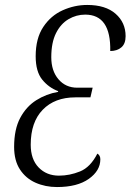

<svg xmlns="http://www.w3.org/2000/svg" viewBox="-20 -744 527 775"><path d="M210 11Q163 11 123.5 -6.5Q84 -24 60.5 -60Q37 -96 37 -151Q37 -222 61.5 -268Q86 -314 126.5 -339.5Q167 -365 214 -373L215 -376Q177 -390 150.5 -422.5Q124 -455 124 -517Q124 -589 154.5 -635Q185 -681 233 -702.5Q281 -724 332 -724Q406 -724 446.5 -688.5Q487 -653 487 -598Q487 -567 469.5 -552.5Q452 -538 425 -538Q428 -685 324 -685Q288 -685 256.5 -666.5Q225 -648 206 -610Q187 -572 187 -513Q187 -458 216 -424Q245 -390 292 -390H354L345 -351H284Q201 -351 152.5 -301Q104 -251 104 -160Q104 -101 136 -68Q168 -35 218 -35Q261 -35 303 -52Q345 -69 373 -124Q385 -117 385 -101Q385 -55 338.5 -22Q292 11 210 11Z"/></svg>

Font: Noto Serif ExtraCondensed Light
Style: Italic
Weight: 300
Width: 2
Italic angle: -12°
Designer: Monotype Design Team
Foundry: Monotype Imaging Inc.
Version: Version 2.014; ttfautohint (v1.8.4.7-5d5b)